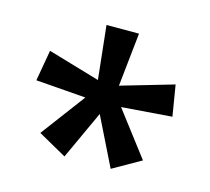

<svg xmlns="http://www.w3.org/2000/svg" viewBox="-70 -842 638 582"><g transform="rotate(15 249.0 -551.0)"><path d="M299 -760H197L215 -592L52 -640L35 -543L192 -531L88 -392L177 -342L247 -494L322 -342L410 -392L304 -531L462 -543L446 -640L281 -592Z"/></g></svg>

Font: Noto Sans Khmer SemiCondensed Medium
Style: Regular
Weight: 500
Width: 4
Designer: Danh Hong and the Monotype Design Team
Foundry: Monotype Imaging Inc.
Version: Version 2.004